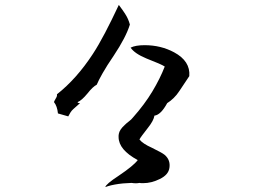

<svg xmlns="http://www.w3.org/2000/svg" viewBox="-20 -756 1040 782"><path d="M409 6Q411 -6 463 -40Q524 -81 541 -104Q463 -146 463 -198Q463 -201 463 -204Q463 -207 464 -211Q467 -228 488 -247Q496 -255 505.5 -262Q515 -269 522 -278Q569 -331 600.5 -383.5Q632 -436 651 -485Q638 -494 576 -518Q528 -538 512 -562Q532 -572 569 -572Q635 -572 689 -543Q756 -507 751 -446L711 -386Q700 -369 687 -356.5Q674 -344 661 -336Q635 -288 609 -285Q606 -265 583 -236Q569 -218 560 -206Q551 -194 548 -188Q561 -171 599 -154Q619 -144 632 -137Q645 -130 651 -125Q675 -104 670 -72Q666 -44 631 -27Q597 -10 563 -10Q559 -10 555.5 -10Q552 -10 548 -11Q534 -8 516 -11Q494 -10 481.5 -9Q469 -8 464 -7Q429 -2 409 6ZM258 -282 216 -294Q213 -324 200 -340Q200 -343 205 -351Q208 -356 210.5 -361Q213 -366 212 -372Q292 -435 358 -536Q381 -571 407.5 -621.5Q434 -672 464 -736Q474 -723 480 -714Q486 -705 490 -699Q503 -679 509 -656Q493 -604 443 -529Q415 -488 398 -458Q381 -428 374 -411Q358 -403 336 -375Q313 -347 296 -340Q296 -336 306 -336L279 -312Q272 -306 267 -298Q262 -290 258 -282Z"/></svg>

Font: Yuji Hentaigana Akebono
Style: Regular
Weight: 400
Designer: Kataoka Yuji
Foundry: Kinuta Font Factory
Version: Version 3.002